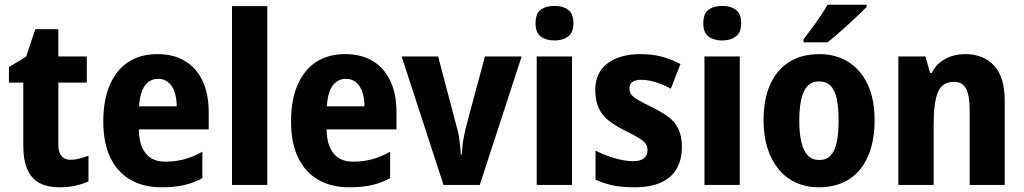

<svg xmlns="http://www.w3.org/2000/svg" viewBox="-20 -786 4350 816"><path d="M278 -107Q299 -107 317.5 -112Q336 -117 356 -124V-15Q332 -4 301.5 3Q271 10 231 10Q184 10 150 -7Q116 -24 97.5 -63.5Q79 -103 79 -168V-435H18V-501L91 -545L130 -662H228V-546H349V-435H228V-170Q228 -139 241.5 -123Q255 -107 278 -107Z M649 -556Q718 -556 766.5 -526.5Q815 -497 841 -442Q867 -387 867 -309V-236H570Q571 -170 599 -134.5Q627 -99 682 -99Q726 -99 763 -109Q800 -119 840 -141V-29Q804 -9 763 0.5Q722 10 666 10Q590 10 534.5 -22Q479 -54 449 -116Q419 -178 419 -269Q419 -363 447.5 -427Q476 -491 527 -523.5Q578 -556 649 -556ZM652 -451Q618 -451 596.5 -423Q575 -395 571 -334H731Q731 -369 722 -395Q713 -421 695.5 -436Q678 -451 652 -451Z M1116 0H966V-760H1116Z M1447 -556Q1516 -556 1564.5 -526.5Q1613 -497 1639 -442Q1665 -387 1665 -309V-236H1368Q1369 -170 1397 -134.5Q1425 -99 1480 -99Q1524 -99 1561 -109Q1598 -119 1638 -141V-29Q1602 -9 1561 0.5Q1520 10 1464 10Q1388 10 1332.5 -22Q1277 -54 1247 -116Q1217 -178 1217 -269Q1217 -363 1245.5 -427Q1274 -491 1325 -523.5Q1376 -556 1447 -556ZM1450 -451Q1416 -451 1394.5 -423Q1373 -395 1369 -334H1529Q1529 -369 1520 -395Q1511 -421 1493.5 -436Q1476 -451 1450 -451Z M1865 0 1687 -546H1842L1922 -243Q1928 -225 1930.5 -205.5Q1933 -186 1935.5 -166.5Q1938 -147 1938 -129H1942Q1944 -146 1945.5 -164Q1947 -182 1951 -202Q1955 -222 1959 -241L2041 -546H2197L2019 0Z M2411 -546V0H2261V-546ZM2337 -761Q2372 -761 2394.5 -744.5Q2417 -728 2417 -687Q2417 -647 2394 -630.5Q2371 -614 2337 -614Q2301 -614 2278.5 -630.5Q2256 -647 2256 -687Q2256 -728 2278 -744.5Q2300 -761 2337 -761Z M2878 -162Q2878 -107 2855.5 -68.5Q2833 -30 2788.5 -10Q2744 10 2675 10Q2626 10 2588 2.5Q2550 -5 2511 -22V-146Q2549 -126 2593 -113.5Q2637 -101 2670 -101Q2702 -101 2717 -113.5Q2732 -126 2732 -148Q2732 -163 2725 -174Q2718 -185 2696.5 -198.5Q2675 -212 2632 -233Q2591 -254 2564 -276Q2537 -298 2523.5 -329Q2510 -360 2510 -404Q2510 -478 2562.5 -517Q2615 -556 2702 -556Q2749 -556 2789 -546Q2829 -536 2872 -514L2831 -409Q2809 -421 2787 -429.5Q2765 -438 2744.5 -442.5Q2724 -447 2705 -447Q2680 -447 2667.5 -437.5Q2655 -428 2655 -410Q2655 -396 2662 -385.5Q2669 -375 2689.5 -362.5Q2710 -350 2750 -331Q2791 -311 2819.5 -290Q2848 -269 2863 -238.5Q2878 -208 2878 -162Z M3124 -546V0H2974V-546ZM3050 -761Q3085 -761 3107.5 -744.5Q3130 -728 3130 -687Q3130 -647 3107 -630.5Q3084 -614 3050 -614Q3014 -614 2991.5 -630.5Q2969 -647 2969 -687Q2969 -728 2991 -744.5Q3013 -761 3050 -761Z M3697 -274Q3697 -210 3682 -158Q3667 -106 3637 -68Q3607 -30 3562 -10Q3517 10 3460 10Q3406 10 3362.5 -10Q3319 -30 3288.5 -67.5Q3258 -105 3241.5 -157.5Q3225 -210 3225 -275Q3225 -362 3252.5 -425Q3280 -488 3333 -522Q3386 -556 3463 -556Q3532 -556 3585 -523Q3638 -490 3667.5 -427.5Q3697 -365 3697 -274ZM3377 -273Q3377 -218 3386 -181Q3395 -144 3413.5 -125Q3432 -106 3462 -106Q3492 -106 3510 -125Q3528 -144 3536 -181.5Q3544 -219 3544 -274Q3544 -330 3536 -367Q3528 -404 3509.5 -422Q3491 -440 3460 -440Q3417 -440 3397 -398.5Q3377 -357 3377 -273ZM3663 -756Q3650 -743 3629 -723Q3608 -703 3584.5 -681.5Q3561 -660 3538 -640Q3515 -620 3497 -606H3395V-619Q3412 -641 3430.5 -666Q3449 -691 3467 -717.5Q3485 -744 3497 -766H3663Z M4083 -556Q4159 -556 4204.5 -507.5Q4250 -459 4250 -358V0H4101V-321Q4101 -379 4086 -408.5Q4071 -438 4035 -438Q3984 -438 3966 -394Q3948 -350 3948 -259V0H3798V-546H3913L3933 -476H3940Q3954 -504 3976 -521.5Q3998 -539 4025 -547.5Q4052 -556 4083 -556Z"/></svg>

Font: Noto Sans Display SemiCondensed
Style: Regular
Weight: 400
Width: 4
Version: Version 2.003